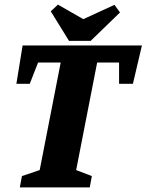

<svg xmlns="http://www.w3.org/2000/svg" viewBox="-20 -812 635 832"><path d="M66 0 75 -49 152 -75 243 -541H145L109 -449H51L78 -615H595L556 -449H496V-541H401L310 -75L378 -49L369 0ZM279 -635 200 -763 231 -792 341 -729 476 -791 500 -758 373 -635Z"/></svg>

Font: Manuale ExtraBold
Style: Italic
Weight: 800
Italic angle: -11°
Designer: Eduardo Tunni / Pablo Cosgaya
Foundry: Eduardo Tunni / Pablo Cosgaya
Version: Version 1.002